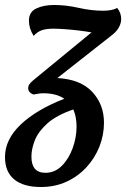

<svg xmlns="http://www.w3.org/2000/svg" viewBox="-63 -550 506 770"><path d="M71 -171Q59 -176 54.5 -182.5Q50 -189 50 -195Q50 -205 54.5 -211.5Q59 -218 69 -227L304 -420Q283 -424 254 -427.5Q225 -431 197 -433Q169 -435 151 -435Q122 -435 104 -428.5Q86 -422 72 -406Q53 -436 53 -467Q53 -502 82.5 -516Q112 -530 154 -530Q202 -530 252.5 -518.5Q303 -507 351 -507Q386 -507 407 -518Q423 -499 423 -473Q423 -458 414.5 -441.5Q406 -425 387 -410L167 -237Q260 -232 307 -181.5Q354 -131 354 -58Q354 -8 335.5 38.5Q317 85 283 121.5Q249 158 203 179Q157 200 101 200Q31 200 -6 169.5Q-43 139 -43 80Q-43 9 20.5 -51Q84 -111 195 -154Q163 -176 110 -176Q100 -176 89 -174Q78 -172 71 -171ZM63 78Q63 143 119 143Q157 143 185 115Q213 87 228.5 44Q244 1 244 -42Q244 -82 231 -111Q164 -88 127.5 -55.5Q91 -23 77 12Q63 47 63 78Z"/></svg>

Font: Sansita Swashed
Style: Regular
Weight: 400
Designer: Pablo Cosgaya
Foundry: Omnibus-Type
Version: Version 1.003; ttfautohint (v1.8.3)